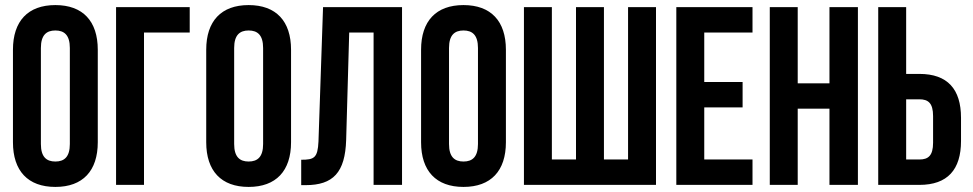

<svg xmlns="http://www.w3.org/2000/svg" viewBox="-20 -728 3830 756"><path d="M141 -539C141 -590 163 -608 198 -608C233 -608 255 -590 255 -539V-161C255 -110 233 -92 198 -92C163 -92 141 -110 141 -161ZM31 -168C31 -55 90 8 198 8C306 8 365 -55 365 -168V-532C365 -645 306 -708 198 -708C90 -708 31 -645 31 -532Z M547 0V-600H727V-700H437V0Z M902 -539C902 -590 924 -608 959 -608C994 -608 1016 -590 1016 -539V-161C1016 -110 994 -92 959 -92C924 -92 902 -110 902 -161ZM792 -168C792 -55 851 8 959 8C1067 8 1126 -55 1126 -168V-532C1126 -645 1067 -708 959 -708C851 -708 792 -645 792 -532Z M1166 1H1183C1292 1 1339 -49 1343 -177L1355 -600H1451V0H1563V-700H1252L1234 -171C1231 -106 1217 -99 1166 -99Z M1748 -539C1748 -590 1770 -608 1805 -608C1840 -608 1862 -590 1862 -539V-161C1862 -110 1840 -92 1805 -92C1770 -92 1748 -110 1748 -161ZM1638 -168C1638 -55 1697 8 1805 8C1913 8 1972 -55 1972 -168V-532C1972 -645 1913 -708 1805 -708C1697 -708 1638 -645 1638 -532Z M2563 0V-700H2453V-100H2358V-700H2248V-100H2153V-700H2043V0Z M2753 -600H2943V-700H2643V0H2943V-100H2753V-305H2904V-405H2753Z M3121 -300H3246V0H3358V-700H3246V-400H3121V-700H3011V0H3121Z M3600 0C3711 0 3764 -60 3764 -173V-264C3764 -377 3711 -437 3600 -437H3548V-700H3438V0ZM3548 -100V-337H3600C3635 -337 3654 -322 3654 -271V-166C3654 -115 3635 -100 3600 -100Z"/></svg>

Font: Bebas Neue
Style: Bold
Weight: 700
Designer: Ryoichi Tsunekawa
Foundry: Ryoichi Tsunekawa
Version: Version 1.300